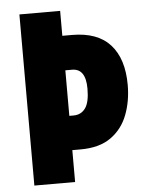

<svg xmlns="http://www.w3.org/2000/svg" viewBox="-52 -756 604 798"><g transform="rotate(-5 250.0 -357.0)"><path d="M482 -383Q482 -315 460 -258Q438 -201 390 -167Q342 -133 264 -133H229V0H59V-714H229V-610H269Q376 -610 429 -551Q482 -492 482 -383ZM247 -276Q278 -276 296 -300.5Q314 -325 314 -382Q314 -466 257 -466H229V-276Z"/></g></svg>

Font: Noto Sans Malayalam ExtraCondensed Black
Style: Regular
Weight: 900
Width: 2
Designer: Jelle Bosma - Monotype Design Team
Foundry: Monotype Imaging Inc.
Version: Version 2.104; ttfautohint (v1.8.4.7-5d5b)